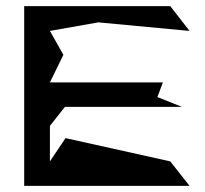

<svg xmlns="http://www.w3.org/2000/svg" viewBox="-20 -795 669 627"><path d="M59 -188H599L536 -268L194 -344L143 -268V-384L192 -446H574L494 -478L512 -526H143L187 -616L143 -694L301 -722L599 -694L536 -775H59Z"/></svg>

Font: bitstorm
Style: exext
Weight: 400
Version: Version 0.2